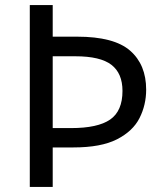

<svg xmlns="http://www.w3.org/2000/svg" viewBox="-20 -734 645 754"><path d="M554 -382Q554 -322 528 -270.5Q502 -219 439.5 -187Q377 -155 268 -155H187V0H97V-714H187V-590H283Q428 -590 491 -535Q554 -480 554 -382ZM259 -231Q364 -231 412.5 -264.5Q461 -298 461 -377Q461 -446 417.5 -479.5Q374 -513 276 -513H187V-231Z"/></svg>

Font: Noto Sans Tifinagh Ghat
Style: Regular
Weight: 400
Designer: JamraPatel
Foundry: JamraPatel LLC
Version: Version 2.006; ttfautohint (v1.8.4.7-5d5b)